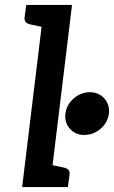

<svg xmlns="http://www.w3.org/2000/svg" viewBox="-20 -761 464 781"><path d="M70 0 160 -741H273L183 0ZM156 0 179 -92 242 -79Q253 -76 258.5 -70Q264 -64 263 -52L256 0ZM187 -741 164 -649 102 -662Q90 -665 84.5 -671.5Q79 -678 80 -690L87 -741ZM246 -298Q249 -323 263 -342.5Q277 -362 299 -374Q321 -386 344 -386Q382 -386 404.5 -360.5Q427 -335 423 -298Q418 -262 389 -237Q360 -212 322 -212Q287 -212 264.5 -237Q242 -262 246 -298Z"/></svg>

Font: Aleo SemiBold
Style: Italic
Weight: 600
Italic angle: -7°
Designer: Alessio Laiso
Foundry: Alessio Laiso
Version: Version 2.001;gftools[0.9.29]